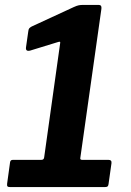

<svg xmlns="http://www.w3.org/2000/svg" viewBox="-20 -762 534 782"><path d="M421 -111Q436 -111 434 -97L422 -12Q421 -5 418 -2.5Q415 0 406 0H22Q13 0 10.5 -3Q8 -6 9 -14L21 -101Q22 -107 25 -109Q28 -111 35 -111H149Q159 -111 160 -122L225 -586Q226 -590 224.5 -591.5Q223 -593 217 -591L103 -556Q83 -551 86 -570L95 -633Q96 -643 99 -646.5Q102 -650 109 -654L280 -733Q293 -739 301 -740.5Q309 -742 319 -742H382Q395 -742 393 -726L307 -118Q306 -111 314 -111H421Z"/></svg>

Font: Libre Franklin SemiBold
Style: Italic
Weight: 600
Italic angle: -8°
Designer: Pablo Impallari, Rodrigo Fuenzalida, Nhung Nguyen
Foundry: Impallari Type
Version: Version 3.000